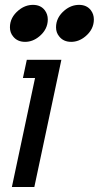

<svg xmlns="http://www.w3.org/2000/svg" viewBox="-20 -753 398 773"><path d="M118.2 0H27.8L121.1 -439H72.3L87.9 -512.2H227.1ZM81.1 -584.5Q49.8 -584.5 32.7 -606.4Q20 -621.6 20 -643.1Q20 -683.1 55.2 -711.9Q81.5 -733.4 112.8 -733.4Q143.6 -733.4 160.2 -711.9Q172.4 -695.8 172.4 -674.8Q172.4 -634.8 138.2 -606.4Q111.8 -584.5 81.1 -584.5ZM266.6 -584.5Q235.4 -584.5 218.3 -606.4Q205.6 -621.6 205.6 -643.1Q205.6 -683.1 240.7 -711.9Q267.1 -733.4 298.3 -733.4Q329.1 -733.4 345.7 -711.9Q357.9 -695.8 357.9 -674.8Q357.9 -634.8 323.7 -606.4Q297.4 -584.5 266.6 -584.5Z"/></svg>

Font: Cadman
Style: Italic
Weight: 400
Italic angle: -12°
Designer: Paul James MIller
Foundry: High-Logic / Made with FontCreator
Version: Version 2.114;March 28, 2021;FontCreator 13.0.0.2683 64-bit